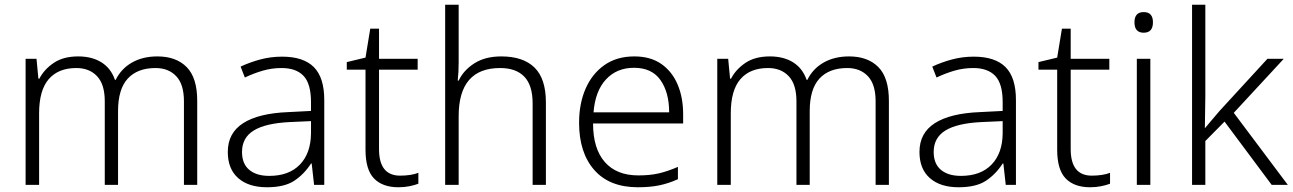

<svg xmlns="http://www.w3.org/2000/svg" viewBox="-20 -780 5455 810"><path d="M644 -542Q723 -542 767.5 -497Q812 -452 812 -355V0H756V-353Q756 -424 723.5 -458.5Q691 -493 636 -493Q560 -493 519 -448.5Q478 -404 478 -311V0H422V-353Q422 -424 389.5 -458.5Q357 -493 302 -493Q226 -493 185.5 -446Q145 -399 145 -302V0H88V-532H134L142 -448H146Q166 -487 206.5 -514.5Q247 -542 310 -542Q368 -542 408 -517Q448 -492 465 -443H468Q491 -490 536.5 -516Q582 -542 644 -542Z M1170 -541Q1260 -541 1304 -497Q1348 -453 1348 -358V0H1305L1295 -90H1292Q1263 -45 1221.5 -17.5Q1180 10 1106 10Q1029 10 985 -28.5Q941 -67 941 -139Q941 -219 1006 -260.5Q1071 -302 1195 -307L1292 -312V-349Q1292 -427 1260.5 -460Q1229 -493 1168 -493Q1127 -493 1089 -482Q1051 -471 1013 -453L995 -499Q1033 -517 1077.5 -529Q1122 -541 1170 -541ZM1202 -265Q1100 -260 1050.5 -229.5Q1001 -199 1001 -139Q1001 -89 1031.5 -63.5Q1062 -38 1116 -38Q1199 -38 1245 -85.5Q1291 -133 1292 -217V-269Z M1668 -39Q1690 -39 1710 -42Q1730 -45 1745 -51V-5Q1730 1 1708 5.5Q1686 10 1661 10Q1594 10 1558 -27Q1522 -64 1522 -148V-486H1443V-518L1522 -537L1542 -659H1579V-532H1742V-486H1579V-151Q1579 -39 1668 -39Z M1915 -517Q1915 -496 1914 -477Q1913 -458 1911 -440H1915Q1936 -484 1981.5 -513Q2027 -542 2095 -542Q2187 -542 2235 -495Q2283 -448 2283 -348V0H2227V-344Q2227 -420 2192 -456.5Q2157 -493 2090 -493Q1915 -493 1915 -290V0H1858V-760H1915Z M2656 -542Q2724 -542 2769.5 -510.5Q2815 -479 2838.5 -424Q2862 -369 2862 -298V-259H2482Q2482 -153 2531.5 -96.5Q2581 -40 2673 -40Q2722 -40 2759 -48.5Q2796 -57 2840 -76V-24Q2800 -6 2761 2Q2722 10 2671 10Q2551 10 2487 -63Q2423 -136 2423 -262Q2423 -343 2450.5 -406Q2478 -469 2530 -505.5Q2582 -542 2656 -542ZM2655 -494Q2582 -494 2536.5 -445Q2491 -396 2484 -306H2803Q2803 -390 2766.5 -442Q2730 -494 2655 -494Z M3562 -542Q3641 -542 3685.5 -497Q3730 -452 3730 -355V0H3674V-353Q3674 -424 3641.5 -458.5Q3609 -493 3554 -493Q3478 -493 3437 -448.5Q3396 -404 3396 -311V0H3340V-353Q3340 -424 3307.5 -458.5Q3275 -493 3220 -493Q3144 -493 3103.5 -446Q3063 -399 3063 -302V0H3006V-532H3052L3060 -448H3064Q3084 -487 3124.5 -514.5Q3165 -542 3228 -542Q3286 -542 3326 -517Q3366 -492 3383 -443H3386Q3409 -490 3454.5 -516Q3500 -542 3562 -542Z M4088 -541Q4178 -541 4222 -497Q4266 -453 4266 -358V0H4223L4213 -90H4210Q4181 -45 4139.5 -17.5Q4098 10 4024 10Q3947 10 3903 -28.5Q3859 -67 3859 -139Q3859 -219 3924 -260.5Q3989 -302 4113 -307L4210 -312V-349Q4210 -427 4178.5 -460Q4147 -493 4086 -493Q4045 -493 4007 -482Q3969 -471 3931 -453L3913 -499Q3951 -517 3995.5 -529Q4040 -541 4088 -541ZM4120 -265Q4018 -260 3968.5 -229.5Q3919 -199 3919 -139Q3919 -89 3949.5 -63.5Q3980 -38 4034 -38Q4117 -38 4163 -85.5Q4209 -133 4210 -217V-269Z M4586 -39Q4608 -39 4628 -42Q4648 -45 4663 -51V-5Q4648 1 4626 5.5Q4604 10 4579 10Q4512 10 4476 -27Q4440 -64 4440 -148V-486H4361V-518L4440 -537L4460 -659H4497V-532H4660V-486H4497V-151Q4497 -39 4586 -39Z M4805 -729Q4844 -729 4844 -686Q4844 -642 4805 -642Q4766 -642 4766 -686Q4766 -729 4805 -729ZM4833 -532V0H4776V-532Z M5065 -374Q5065 -342 5064 -307.5Q5063 -273 5063 -240H5064Q5077 -255 5093.5 -275Q5110 -295 5125 -312L5327 -532H5396L5185 -304L5413 0H5345L5146 -267L5065 -185V0H5009V-760H5065Z"/></svg>

Font: Noto Sans Bengali UI Light
Style: Regular
Weight: 300
Designer: Jelle Bosma - Monotype Design Team
Foundry: Monotype Imaging Inc.
Version: Version 2.003; ttfautohint (v1.8.4.7-5d5b)